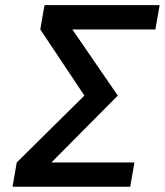

<svg xmlns="http://www.w3.org/2000/svg" viewBox="-20 -713 629 733"><path d="M117.2 -33.2 43.9 -92.8 302.2 -348.1 133.8 -600.6 211.9 -665 429.7 -348.1ZM27.8 0 43.9 -92.8H493.2L477.1 0ZM133.8 -600.6 149.9 -693.4H589.4L573.2 -600.6Z"/></svg>

Font: Cascadia Code
Style: Italic
Weight: 400
Italic angle: -10°
Designer: Aaron Bell
Foundry: Saja Typeworks
Version: Version 2407.024